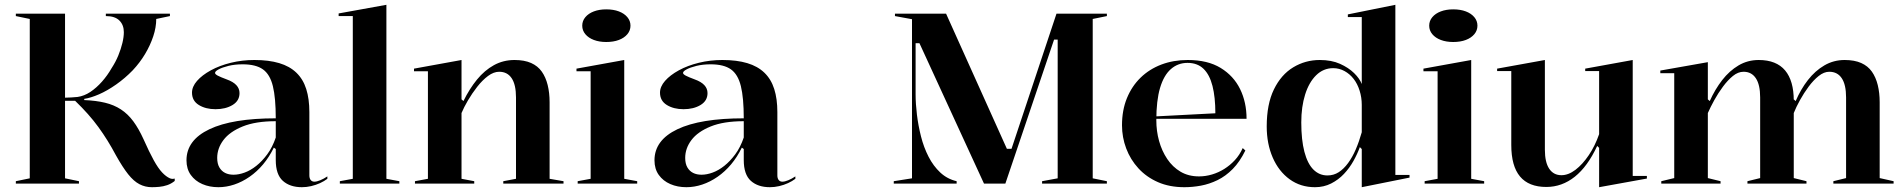

<svg xmlns="http://www.w3.org/2000/svg" viewBox="-20 -765 7933 800"><path d="M613 15Q585 15 561 2.5Q537 -10 514 -39Q491 -68 463 -118Q446 -150 428 -179Q410 -208 390 -235.5Q370 -263 346 -290Q322 -317 293 -345H251V-22L309 -10V0H46V-10L104 -22V-686L46 -698V-708H251V-358Q264 -358 277 -359Q290 -360 303 -361Q331 -365 356.5 -382Q382 -399 405 -425Q428 -451 445 -481Q462 -507 473 -534Q484 -561 490 -586Q496 -611 496 -631Q496 -661 477.5 -679.5Q459 -698 421 -698V-708H688V-698L631 -686Q631 -651 618.5 -613.5Q606 -576 584.5 -540Q563 -504 533 -472Q501 -439 464 -413Q427 -387 392.5 -372Q358 -357 331 -353V-348Q380 -346 417.5 -337Q455 -328 484 -309Q513 -290 535.5 -259.5Q558 -229 578 -185Q602 -131 620.5 -97.5Q639 -64 655.5 -46.5Q672 -29 688 -22Q698 -18 708 -21V-11Q693 1 676.5 6.5Q660 12 643.5 13.5Q627 15 613 15Z M1040 -515Q1100 -515 1143.5 -502Q1187 -489 1215 -462Q1243 -435 1256 -394Q1269 -353 1269 -298V-34Q1269 -22 1274.5 -15Q1280 -8 1290 -8Q1300 -8 1314.5 -14Q1329 -20 1344 -30V-20Q1331 -10 1313.5 -2Q1296 6 1276.5 10.5Q1257 15 1238 15Q1188 15 1158.5 -11.5Q1129 -38 1129 -98Q1129 -114 1129 -121.5Q1129 -129 1129 -133.5Q1129 -138 1129 -144L1121 -150Q1102 -111 1076.5 -80.5Q1051 -50 1020 -28.5Q989 -7 956 4Q923 15 890 15Q853 15 823 2Q793 -11 775 -36Q757 -61 757 -97Q757 -181 852.5 -226.5Q948 -272 1129 -272Q1129 -357 1117 -406Q1105 -455 1075.5 -476Q1046 -497 991 -497Q958 -497 932 -490.5Q906 -484 891 -476Q876 -468 876 -461Q876 -456 887 -450Q898 -444 925 -434Q978 -415 978 -377Q978 -345 949 -327.5Q920 -310 878 -310Q837 -310 808.5 -327.5Q780 -345 780 -379Q780 -404 801 -428Q822 -452 858.5 -472Q895 -492 942 -503.5Q989 -515 1040 -515ZM1129 -260Q1045 -260 991 -238Q937 -216 911 -181.5Q885 -147 885 -107Q885 -83 894 -67.5Q903 -52 918 -44.5Q933 -37 953 -37Q975 -37 999.5 -46Q1024 -55 1048 -74Q1072 -93 1093.5 -122Q1115 -151 1129 -192Z M1590 -20 1644 -10V0H1396V-10L1450 -20V-698H1391V-709L1590 -745Z M2328 -10V0H2077V-10L2130 -20V-359Q2130 -412 2112 -439Q2094 -466 2060 -466Q2037 -466 2013.5 -448.5Q1990 -431 1968.5 -403.5Q1947 -376 1930 -347Q1913 -318 1903 -294V-20L1956 -10V0H1709V-10L1763 -20V-468H1705V-479L1903 -515V-351L1911 -344Q1936 -395 1967.5 -433.5Q1999 -472 2038 -493.5Q2077 -515 2124 -515Q2165 -515 2193 -502.5Q2221 -490 2237.5 -466.5Q2254 -443 2262 -410.5Q2270 -378 2270 -339V-20Z M2506 -590Q2477 -590 2454.5 -598.5Q2432 -607 2419 -622.5Q2406 -638 2406 -658Q2406 -678 2419 -693.5Q2432 -709 2454.5 -717.5Q2477 -726 2506 -726Q2536 -726 2558.5 -717.5Q2581 -709 2594 -693.5Q2607 -678 2607 -658Q2607 -638 2594 -622.5Q2581 -607 2558.5 -598.5Q2536 -590 2506 -590ZM2387 0V-10L2441 -20V-468H2382V-479L2581 -515V-20L2635 -10V0Z M2990 -515Q3050 -515 3093.5 -502Q3137 -489 3165 -462Q3193 -435 3206 -394Q3219 -353 3219 -298V-34Q3219 -22 3224.5 -15Q3230 -8 3240 -8Q3250 -8 3264.5 -14Q3279 -20 3294 -30V-20Q3281 -10 3263.5 -2Q3246 6 3226.5 10.5Q3207 15 3188 15Q3138 15 3108.5 -11.5Q3079 -38 3079 -98Q3079 -114 3079 -121.5Q3079 -129 3079 -133.5Q3079 -138 3079 -144L3071 -150Q3052 -111 3026.5 -80.5Q3001 -50 2970 -28.5Q2939 -7 2906 4Q2873 15 2840 15Q2803 15 2773 2Q2743 -11 2725 -36Q2707 -61 2707 -97Q2707 -181 2802.5 -226.5Q2898 -272 3079 -272Q3079 -357 3067 -406Q3055 -455 3025.5 -476Q2996 -497 2941 -497Q2908 -497 2882 -490.5Q2856 -484 2841 -476Q2826 -468 2826 -461Q2826 -456 2837 -450Q2848 -444 2875 -434Q2928 -415 2928 -377Q2928 -345 2899 -327.5Q2870 -310 2828 -310Q2787 -310 2758.5 -327.5Q2730 -345 2730 -379Q2730 -404 2751 -428Q2772 -452 2808.5 -472Q2845 -492 2892 -503.5Q2939 -515 2990 -515ZM3079 -260Q2995 -260 2941 -238Q2887 -216 2861 -181.5Q2835 -147 2835 -107Q2835 -83 2844 -67.5Q2853 -52 2868 -44.5Q2883 -37 2903 -37Q2925 -37 2949.5 -46Q2974 -55 2998 -74Q3022 -93 3043.5 -122Q3065 -151 3079 -192Z M3704 0V-10L3780 -22V-685L3709 -698V-708H3922L4183 -128L4169 -145H4200L4189 -128L4382 -708H4592V-698L4533 -686V-22L4592 -10V0H4322V-10L4387 -22V-600H4372L4169 0H4080L3811 -585H3795V-372Q3795 -333 3800.5 -287.5Q3806 -242 3817.5 -196.5Q3829 -151 3849 -112Q3869 -73 3898 -46Q3927 -19 3966 -10V0Z M4929 -515Q5012 -515 5066 -482Q5120 -449 5147 -394Q5174 -339 5174 -270H4795V-280L5044 -293Q5044 -360 5032 -407Q5020 -454 4994.5 -478.5Q4969 -503 4928 -503Q4888 -503 4858.5 -477Q4829 -451 4813.5 -398.5Q4798 -346 4798 -264Q4798 -219 4809.5 -177.5Q4821 -136 4843.5 -102.5Q4866 -69 4899 -49.5Q4932 -30 4976 -30Q5003 -30 5030 -38Q5057 -46 5081 -61Q5105 -76 5125 -97.5Q5145 -119 5158 -148L5169 -138Q5146 -91 5116.5 -61Q5087 -31 5053 -14.5Q5019 2 4984 8.5Q4949 15 4915 15Q4853 15 4805 -6Q4757 -27 4723.5 -63.5Q4690 -100 4672.5 -146.5Q4655 -193 4655 -243Q4655 -306 4675.5 -356Q4696 -406 4732.5 -441.5Q4769 -477 4819 -496Q4869 -515 4929 -515Z M5794 -745V-36H5853V-25L5654 15V-144L5646 -152Q5636 -124 5619.5 -94.5Q5603 -65 5580 -40.5Q5557 -16 5526.5 -0.5Q5496 15 5459 15Q5399 15 5353.5 -18Q5308 -51 5283 -108.5Q5258 -166 5258 -238Q5258 -331 5288 -392.5Q5318 -454 5368.5 -484.5Q5419 -515 5479 -515Q5528 -515 5563.5 -499Q5599 -483 5622 -460.5Q5645 -438 5654 -415V-694H5596V-705ZM5535 -481Q5494 -481 5464 -451.5Q5434 -422 5418 -371Q5402 -320 5402 -255Q5402 -182 5415 -132.5Q5428 -83 5452.5 -58.5Q5477 -34 5511 -34Q5537 -34 5558 -47.5Q5579 -61 5597 -85.5Q5615 -110 5629 -142.5Q5643 -175 5654 -214V-328Q5654 -359 5645 -387.5Q5636 -416 5620 -436.5Q5604 -457 5582 -469Q5560 -481 5535 -481Z M6035 -590Q6006 -590 5983.5 -598.5Q5961 -607 5948 -622.5Q5935 -638 5935 -658Q5935 -678 5948 -693.5Q5961 -709 5983.5 -717.5Q6006 -726 6035 -726Q6065 -726 6087.5 -717.5Q6110 -709 6123 -693.5Q6136 -678 6136 -658Q6136 -638 6123 -622.5Q6110 -607 6087.5 -598.5Q6065 -590 6035 -590ZM5916 0V-10L5970 -20V-468H5911V-479L6110 -515V-20L6164 -10V0Z M6423 14Q6350 14 6313.5 -29.5Q6277 -73 6277 -161V-469H6218V-479L6417 -515V-141Q6417 -89 6435 -62Q6453 -35 6486 -35Q6515 -35 6544.5 -57.5Q6574 -80 6600 -118.5Q6626 -157 6643 -206V-469H6585V-479L6783 -515V-32H6842V-21L6643 15V-149L6635 -157Q6595 -71 6541.5 -28.5Q6488 14 6423 14Z M6902 0V-10L6956 -23V-460H6898V-471L7096 -506V-351L7104 -344Q7126 -393 7156 -431.5Q7186 -470 7224 -492.5Q7262 -515 7308 -515Q7345 -515 7372.5 -504Q7400 -493 7418 -471.5Q7436 -450 7445 -418.5Q7454 -387 7454 -346V-23L7507 -10V0H7261V-10L7314 -23V-359Q7314 -412 7296 -439Q7278 -466 7245 -466Q7222 -466 7200.5 -448.5Q7179 -431 7159 -404Q7139 -377 7123 -348Q7107 -319 7096 -294V-23L7149 -10V0ZM7619 0V-10L7672 -23V-359Q7672 -412 7654 -439Q7636 -466 7602 -466Q7580 -466 7558 -448.5Q7536 -431 7516 -404Q7496 -377 7480 -348Q7464 -319 7454 -294V-351L7462 -344Q7483 -393 7513 -431.5Q7543 -470 7581.5 -492.5Q7620 -515 7666 -515Q7707 -515 7735 -502.5Q7763 -490 7779.5 -466.5Q7796 -443 7804 -410.5Q7812 -378 7812 -339V-23L7870 -10V0Z"/></svg>

Font: Kalnia Medium
Style: Regular
Weight: 500
Designer: Frida Medrano
Foundry: Frida Medrano
Version: Version 1.105